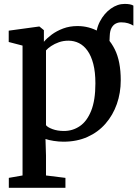

<svg xmlns="http://www.w3.org/2000/svg" viewBox="-20 -696 686 958"><path d="M521 -377 476.5 -419 459 -498Q457.5 -548.5 478.5 -588.8Q499.5 -629 532.8 -652.8Q566 -676.5 602 -676.5Q632 -676.5 645.5 -668V-568Q634 -575.5 619 -580Q604 -584.5 585.5 -584.5Q571.5 -585 558.5 -578.8Q545.5 -572.5 537 -557.8Q528.5 -543 527.5 -517ZM24 241V191.5L92.5 179.5V-468.5L23.5 -486.5V-543L173.5 -563.5H177L199 -545.5V-487.5Q214 -505.5 238.2 -523.5Q262.5 -541.5 295 -553.8Q327.5 -566 366.5 -566Q424 -566 473.2 -538Q522.5 -510 552.5 -450.2Q582.5 -390.5 582.5 -295.5Q582.5 -232.5 563 -177Q543.5 -121.5 506.5 -79Q469.5 -36.5 416.5 -12.8Q363.5 11 296.5 11Q273 11 247.8 7Q222.5 3 207 -2.5L209.5 80V179.5L306.5 191.5V241ZM299 -42.5Q343 -42.5 378.5 -66.8Q414 -91 435 -143.5Q456 -196 456 -280Q456 -336.5 445.5 -377Q435 -417.5 416.5 -443.2Q398 -469 373.8 -481Q349.5 -493 321.5 -493Q295.5 -493 273.8 -485.2Q252 -477.5 235.2 -466.2Q218.5 -455 209.5 -444.5V-71.5Q217 -61 241.8 -51.8Q266.5 -42.5 299 -42.5Z"/></svg>

Font: Merriweather 28pt SemiBold
Style: Regular
Weight: 600
Version: Version 2.100